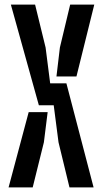

<svg xmlns="http://www.w3.org/2000/svg" viewBox="-20 -820 451 840"><path d="M17.5 0 105.5 -329.5H188.5L172 -197.5L123 0ZM27.5 -800H133.5L179.5 -612L199.5 -455.5H270.5L389.5 0H284L236 -197.5L215 -359.5H150ZM227 -485.5 242 -612 287 -800H392.5L314.5 -485.5Z"/></svg>

Font: Big Shoulders Stencil Display Thin
Style: Bold
Weight: 700
Version: Version 2.001